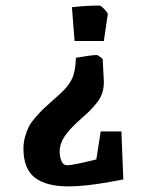

<svg xmlns="http://www.w3.org/2000/svg" viewBox="-20 -476 519 688"><path d="M352.1 -329.1H247.1L237.8 -450.2Q290.5 -456.1 335.9 -456.1Q341.8 -456.1 354.5 -442.6Q367.2 -429.2 366.2 -424.8ZM415 -4.9 421.9 167Q297.4 191.9 225.1 191.9Q145 191.9 104.5 160.2Q64 128.4 64 56.2Q64 34.2 70.1 13.2Q76.2 -7.8 83.3 -22Q90.3 -36.1 107.2 -55.4Q124 -74.7 133.1 -83.5Q142.1 -92.3 165.5 -113Q189 -133.8 196.8 -141.1Q226.1 -168 238.3 -194.1Q250.5 -220.2 252 -269Q309.6 -278.8 326.2 -278.8Q330.1 -278.8 339.1 -272.2Q348.1 -265.6 348.1 -262.2L352.1 -184.1Q352.5 -163.1 346.9 -144.5Q341.3 -126 327.6 -108.6Q314 -91.3 303.2 -80.6Q292.5 -69.8 272 -51.8Q228.5 -13.7 211.2 13.2Q193.8 40 193.8 66.9Q193.8 85.9 200.2 101.1Q206.5 116.2 221.2 116.2Q241.2 116.2 325.2 95.2L340.8 -4.9Z"/></svg>

Font: Grenze
Style: Bold
Weight: 700
Designer: Renata Polastri
Foundry: Omnibus-Type
Version: Version 1.002;PS 001.002;hotconv 1.0.88;makeotf.lib2.5.64775